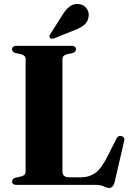

<svg xmlns="http://www.w3.org/2000/svg" viewBox="-20 -931 656 967"><path d="M346.5 -664 318 -658Q294.5 -652 294.5 -634.5V-67.5Q294.5 -38 328.5 -38H389.5Q428 -38 459 -59.2Q490 -80.5 523 -146.5L566.5 -232.5Q575 -250.5 592 -245.5Q610.5 -240.5 605 -220L557.5 -14Q549.5 15.5 530 15.5Q518.5 15.5 502.8 7.8Q487 0 461 0H63Q41 0 41 -17Q41 -31 57 -36L85.5 -42Q109 -48 109 -65.5V-634.5Q109 -652 85.5 -658L57 -664Q41 -669 41 -683Q41 -700 63 -700H340.5Q362.5 -700 362.5 -683Q362.5 -669 346.5 -664ZM295 -856.5Q312 -884.5 332.2 -899.2Q352.5 -914 377.5 -910.5Q403 -907.5 416.2 -888.2Q429.5 -869 426.5 -849.5Q423.5 -821.5 403.8 -805.5Q384 -789.5 355 -779L251.5 -737.5Q246.5 -736 240.2 -736.2Q234 -736.5 231 -740.5Q225.5 -747 233.5 -759.5Z"/></svg>

Font: Fraunces 72pt S000
Style: Bold
Weight: 700
Version: Version 1.000; ttfautohint (v1.8.3)